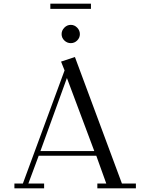

<svg xmlns="http://www.w3.org/2000/svg" viewBox="-20 -1021 777 1041"><path d="M58.1 0V-25.9H104L330.1 -639.2L311 -687L386.2 -711.9L641.1 -25.9H716.8V0H507.8V-25.9H556.2L502 -176.8H189.9L133.8 -25.9H219.2V0ZM199.2 -202.1H491.2L342.8 -598.1ZM252.9 -973.1V-1001H473.1V-973.1ZM328.9 -801.5Q314 -815.9 314 -835.9Q314 -856 328.9 -871.1Q343.8 -886.2 363.8 -886.2Q383.8 -886.2 398.4 -871.1Q413.1 -856 413.1 -835.9Q413.1 -815.9 398.4 -801.5Q383.8 -787.1 363.8 -787.1Q343.8 -787.1 328.9 -801.5Z"/></svg>

Font: Dehuti
Style: Book
Weight: 400
Version: Version 1.2